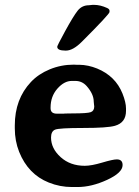

<svg xmlns="http://www.w3.org/2000/svg" viewBox="-20 -732 561 773"><path d="M283.2 -406.2H269Q238.3 -406.2 210.9 -375Q183.6 -343.8 183.6 -298.8V-296.4Q183.6 -274.4 208.5 -274.4H237.8L240.2 -274.9L272.9 -275.4Q331.5 -275.4 345.5 -280.5Q359.4 -285.6 359.4 -303.7L358.4 -312L357.4 -322.8Q357.4 -353 329.1 -385.3Q310.5 -406.2 283.2 -406.2ZM420.9 -689V-683.6Q420.9 -675.3 309.6 -564Q273.9 -528.3 245.6 -528.3H243.2Q210.4 -528.3 210.4 -543.9Q210.4 -548.3 242.4 -606.9Q274.4 -665.5 292 -688.2Q309.6 -710.9 337.9 -710.9L352.5 -712.4H358.9Q383.8 -712.4 411.6 -699.7Q420.9 -695.3 420.9 -689ZM185.5 -178.2Q185.5 -134.3 224.1 -99.4Q262.7 -64.5 321.3 -64.5Q348.1 -64.5 391.4 -77.4Q434.6 -90.3 450.2 -90.3Q473.6 -90.3 473.6 -67.4Q473.6 -36.6 411.1 -7.8Q348.6 21 292 21H270Q221.2 21 176.3 2.9Q93.3 -30.3 57.1 -120.6Q39.6 -164.6 39.6 -215.3V-227.1Q39.6 -333 104.5 -401.9Q134.8 -434.1 180.4 -452.9Q226.1 -471.7 276.9 -471.7L288.1 -471.2H299.3Q335 -470.7 371.1 -456.1Q444.8 -425.8 473.1 -355.5Q487.3 -319.8 487.3 -295.4V-285.6Q487.3 -238.3 442.9 -225.6Q412.6 -216.8 315.2 -216.8Q217.8 -216.8 201.7 -210Q185.5 -203.1 185.5 -178.2Z"/></svg>

Font: Averia Serif Libre RX
Style: Bold
Weight: 700
Version: Version 1.002